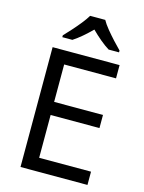

<svg xmlns="http://www.w3.org/2000/svg" viewBox="-137 -1024 830 1105"><g transform="rotate(15 278.0 -472.0)"><path d="M496 0H97V-714H496V-635H187V-412H478V-334H187V-79H496ZM349 -944Q361 -922 383.5 -894.5Q406 -867 430.5 -840.5Q455 -814 474 -795V-784H412Q386 -800 358 -823.5Q330 -847 303 -874Q276 -847 249 -824Q222 -801 196 -784H136V-795Q155 -815 178.5 -841Q202 -867 224 -894.5Q246 -922 259 -944Z"/></g></svg>

Font: Noto Sans Zanabazar Square
Style: Regular
Weight: 400
Version: Version 2.005; ttfautohint (v1.8.4.7-5d5b)